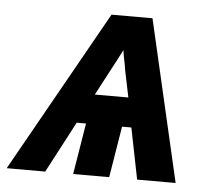

<svg xmlns="http://www.w3.org/2000/svg" viewBox="-71 -568 714 616"><g transform="rotate(5 286.0 -260.0)"><path d="M-28 0 264 -520H396L516 0H392L359 -165H329L302 0H186L213 -165H183L96 0ZM341 -260 323 -347Q321 -362 317.5 -378Q314 -394 312 -410Q304 -394 295.5 -378Q287 -362 279 -347L233 -260Z"/></g></svg>

Font: Iosevka Aile Extrabold
Style: Italic
Weight: 800
Italic angle: -9°
Designer: Belleve Invis
Foundry: Belleve Invis
Version: Version 31.1.0; ttfautohint (v1.8.4)